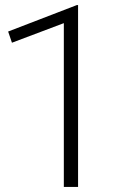

<svg xmlns="http://www.w3.org/2000/svg" viewBox="-20 -735 447 755"><path d="M231 0V-644L27 -567L12 -611L282 -715H287V0Z"/></svg>

Font: Geologica Roman Thin
Style: Regular
Weight: 250
Designer: Sindre Bremnes, Frode Helland
Foundry: Monokrom Skriftforlag AS
Version: Version 1.010;gftools[0.9.28]